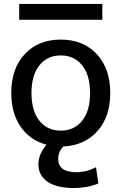

<svg xmlns="http://www.w3.org/2000/svg" viewBox="-20 -730 614 970"><path d="M77 -630V-710H497V-630ZM537 -260Q537 -140 472 -67.5Q407 5 300 10Q274 36 274 73Q274 140 366 140Q417 140 465 115L477 197Q420 220 354 220Q266 220 220 188Q174 156 174 100Q174 49 215 1Q132 -21 84.5 -89.5Q37 -158 37 -260Q37 -384 105.5 -457Q174 -530 287 -530Q400 -530 468.5 -457Q537 -384 537 -260ZM179 -120Q219 -70 287 -70Q355 -70 395 -120Q435 -170 435 -260Q435 -350 395 -400Q355 -450 287 -450Q219 -450 179 -400Q139 -350 139 -260Q139 -170 179 -120Z"/></svg>

Font: Mplus 1p Medium
Style: Regular
Weight: 500
Version: Version 1.061